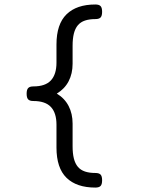

<svg xmlns="http://www.w3.org/2000/svg" viewBox="-20 -661 640 873"><path d="M238.3 -235.4Q273.9 -213.9 292 -179Q310.1 -144 310.1 -99.1V3.9Q310.1 36.6 315.9 59.8Q321.8 83 334.2 97.7Q346.7 112.3 366.5 118.9Q386.2 125.5 413.6 125.5Q430.2 125.5 437.3 132.8Q444.3 140.1 444.3 158.7Q444.3 177.2 437.3 184.6Q430.2 191.9 413.6 191.9Q328.1 191.9 282.5 147.5Q236.8 103 236.8 9.8V-94.2Q236.8 -147.5 211.4 -174.6Q186 -201.7 131.8 -201.7Q115.2 -201.7 108.2 -209Q101.1 -216.3 101.1 -234.9Q101.1 -253.4 108.2 -260.7Q115.2 -268.1 131.8 -268.1Q186 -268.1 211.4 -295.4Q236.8 -322.8 236.8 -376V-458.5Q236.8 -551.3 282.5 -595.9Q328.1 -640.6 413.6 -640.6Q430.2 -640.6 437.3 -633.3Q444.3 -626 444.3 -607.4Q444.3 -588.9 437.3 -581.5Q430.2 -574.2 413.6 -574.2Q386.2 -574.2 366.5 -567.6Q346.7 -561 334.2 -546.4Q321.8 -531.7 315.9 -508.5Q310.1 -485.4 310.1 -452.6V-371.1Q310.1 -326.2 292 -291.5Q273.9 -256.8 238.3 -235.4Z"/></svg>

Font: Courier Prime
Style: Regular
Weight: 400
Designer: Alan Dague-Greene
Foundry: Quote-Unquote Apps
Version: Version 1.203